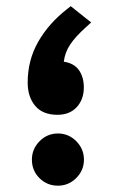

<svg xmlns="http://www.w3.org/2000/svg" viewBox="-20 -603 367 623"><path d="M83.5 -85Q83.5 -119.6 108.4 -144.8Q133.3 -169.9 168 -169.9Q202.6 -169.9 227.5 -144.8Q252.4 -119.6 252.4 -85Q252.4 -50.3 227.5 -25.4Q202.6 -0.5 168 -0.5Q132.8 -0.5 108.2 -24.9Q83.5 -49.3 83.5 -85ZM258.8 -514.6Q224.6 -483.9 207.8 -458.7Q190.9 -433.6 187 -402.8Q220.2 -397.9 236.1 -375.5Q252 -353 252 -319.3Q252 -280.3 229 -255.4Q206.1 -230.5 166.5 -230.5Q118.7 -230.5 94.2 -259.5Q69.8 -288.6 69.8 -335Q69.8 -407.7 104 -467.5Q138.2 -527.3 197.8 -573.7L209.5 -583L221.7 -573.2L257.8 -544.4L275.9 -530.3Z"/></svg>

Font: Shabnam WOL
Style: Bold-WOL
Weight: 700
Foundry: DejaVu fonts team - Redesigned by Saber Rastikerdar - Based on Vazir font
Version: Version 5.0.0